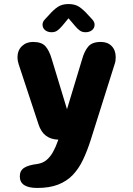

<svg xmlns="http://www.w3.org/2000/svg" viewBox="-20 -692 659 950"><path d="M164.5 238Q78 238 78 181Q78 152.5 98.8 138.8Q119.5 125 163.5 119.5Q191.5 115.5 210.2 99.8Q229 84 242.5 59.5Q256 35 266.5 5L268.5 -1Q194.5 -3 171 -75.5L72.5 -373.5Q66.5 -391.5 66.5 -408Q66.5 -442.5 88.2 -463.5Q110 -484.5 143 -484.5Q186 -484.5 205 -463Q224 -441.5 236 -400L311.5 -151.5L386.5 -399.5Q397.5 -439 416.8 -461.8Q436 -484.5 479 -484.5Q512.5 -484.5 532.5 -464Q552.5 -443.5 552.5 -409.5Q552.5 -401.5 551.5 -392.5Q550.5 -383.5 547 -374L429 0Q411.5 55 390.5 99Q369.5 143 339.8 174Q310 205 267.2 221.5Q224.5 238 164.5 238ZM436 -596.5Q448 -583.5 448 -570Q448 -553.5 435.5 -543Q423 -532.5 403 -532.5Q386 -532.5 374 -541.5Q362 -550.5 351.5 -563.5L319 -601.5L287 -563Q276 -550 264.2 -541.2Q252.5 -532.5 235.5 -532.5Q215.5 -532.5 203 -543Q190.5 -553.5 190.5 -570Q190.5 -584.5 202.5 -596.5L222 -617.5Q245.5 -644.5 266.5 -658.2Q287.5 -672 319 -672Q351 -672 371.8 -658.2Q392.5 -644.5 416.5 -617.5Z"/></svg>

Font: Sono ExtraLight Monospace
Style: Bold
Weight: 700
Version: Version 2.112